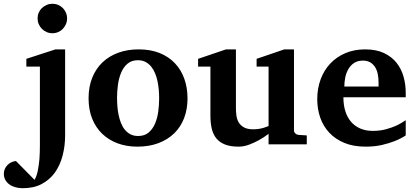

<svg xmlns="http://www.w3.org/2000/svg" viewBox="-110 -760 2187 1011"><path d="M232.9 -46.9Q232.9 7.8 219.7 59.1Q206.5 110.4 178.2 149.9Q150.9 187 109.4 209Q67.9 231 9.8 231Q-10.3 231 -28.3 226.1Q-46.4 221.2 -60.1 211.4Q-73.7 201.7 -81.8 187.5Q-89.8 173.3 -89.8 154.8Q-89.8 141.6 -84.7 129.9Q-79.6 118.2 -70.8 109.1Q-62 100.1 -50.3 94.5Q-38.6 88.9 -25.9 87.9L71.8 187Q77.6 177.7 82 164.8Q86.4 151.9 89.4 137.2Q92.3 122.6 94.2 107.2Q96.2 91.8 97.7 77.1Q100.1 43 100.1 4.9V-409.2H28.8V-450.2L182.1 -500H232.9ZM243.2 -663.1Q243.2 -647 237.1 -632.8Q231 -618.7 220.7 -607.9Q210.4 -597.2 196.3 -591.1Q182.1 -585 166 -585Q149.9 -585 135.7 -591.1Q121.6 -597.2 110.8 -607.9Q100.1 -618.7 94 -632.8Q87.9 -647 87.9 -663.1Q87.9 -679.2 94 -693.4Q100.1 -707.5 110.8 -717.8Q121.6 -728 135.7 -734.1Q149.9 -740.2 166 -740.2Q182.1 -740.2 196.3 -734.1Q210.4 -728 220.7 -717.8Q231 -707.5 237.1 -693.4Q243.2 -679.2 243.2 -663.1Z M728 -242.2Q728 -263.2 726.1 -286.4Q724.1 -309.6 719.5 -332Q714.8 -354.5 706.5 -374.5Q698.2 -394.5 685.8 -409.7Q673.3 -424.8 656.2 -433.8Q639.2 -442.9 616.2 -442.9Q582.5 -442.9 561 -424.3Q539.6 -405.8 527.6 -376.7Q515.6 -347.7 511 -313Q506.3 -278.3 506.3 -246.1Q506.3 -224.6 508.1 -201.2Q509.8 -177.7 514.4 -155.3Q519 -132.8 526.9 -112.8Q534.7 -92.8 547.1 -77.4Q559.6 -62 576.7 -53Q593.8 -43.9 617.2 -43.9Q651.4 -43.9 672.9 -62.3Q694.3 -80.6 706.5 -109.4Q718.8 -138.2 723.4 -173.3Q728 -208.5 728 -242.2ZM877.4 -241.2Q877.4 -185.1 859.6 -138.4Q841.8 -91.8 807.6 -58.3Q773.4 -24.9 724.4 -6.3Q675.3 12.2 613.3 12.2Q556.2 12.2 509 -5.4Q461.9 -22.9 428 -55.7Q394 -88.4 375.2 -135.5Q356.4 -182.6 356.4 -242.2Q356.4 -303.7 376 -351.6Q395.5 -399.4 430.4 -432.4Q465.3 -465.3 513.7 -482.7Q562 -500 620.1 -500Q682.1 -500 730 -481Q777.8 -461.9 810.5 -427.5Q843.3 -393.1 860.4 -345.7Q877.4 -298.3 877.4 -241.2Z M1304.2 0V-55.2Q1279.3 -36.1 1252.4 -21.5Q1229.5 -8.8 1201.7 1.7Q1173.8 12.2 1146 12.2Q1103.5 12.2 1075 1Q1046.4 -10.3 1029.3 -31.2Q1012.2 -52.2 1005.1 -82.5Q998 -112.8 998 -150.9V-409.2H933.1V-450.2L1080.1 -500H1132.3V-189.9Q1132.3 -171.4 1134.8 -151.9Q1137.2 -132.3 1146.5 -116.2Q1155.8 -100.1 1174.1 -89.6Q1192.4 -79.1 1224.1 -79.1Q1239.7 -79.1 1254.2 -81.5Q1268.6 -84 1279.8 -87.4Q1292.5 -91.3 1304.2 -96.2V-409.2H1241.2V-450.2L1387.2 -500H1438V-73.2Q1438 -64 1445.1 -57.4Q1452.1 -50.8 1461.4 -49.8L1505.4 -46.9V0Z M1883.3 -326.2Q1883.3 -350.1 1878.9 -371.1Q1874.5 -392.1 1864.5 -407.5Q1854.5 -422.9 1838.9 -431.9Q1823.2 -440.9 1801.3 -440.9Q1773.4 -440.9 1754.6 -428.5Q1735.8 -416 1724.4 -396.2Q1712.9 -376.5 1708 -352.1Q1703.1 -327.6 1703.1 -304.2H1883.3ZM2026.4 -46.9Q2000.5 -29.8 1968.3 -17.1Q1940.4 -5.9 1901.9 3.2Q1863.3 12.2 1815.4 12.2Q1751.5 12.2 1703.9 -7.3Q1656.2 -26.9 1624.3 -60.8Q1592.3 -94.7 1576.4 -140.1Q1560.5 -185.5 1560.5 -237.8Q1560.5 -294.4 1578.4 -342.5Q1596.2 -390.6 1629.2 -425.5Q1662.1 -460.4 1708.7 -480.2Q1755.4 -500 1812.5 -500Q1871.1 -500 1911.9 -480.7Q1952.6 -461.4 1978 -429.4Q2003.4 -397.5 2014.9 -356.4Q2026.4 -315.4 2026.4 -272V-248H1698.2Q1698.2 -207 1708.5 -174.3Q1718.8 -141.6 1738.5 -118.7Q1758.3 -95.7 1787.1 -83.3Q1815.9 -70.8 1852.5 -70.8Q1890.6 -70.8 1922.1 -79.3Q1953.6 -87.9 1977.1 -98.6Q2003.9 -111.3 2026.4 -127Z"/></svg>

Font: Charis SIL CyrE
Style: Bold
Weight: 700
Foundry: SIL International
Version: Version 5.000